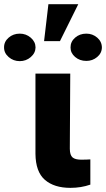

<svg xmlns="http://www.w3.org/2000/svg" viewBox="-102 -901 512 927"><path d="M69.2 -545.5H237.2L235.1 -182.5Q235.4 -152 248.2 -141Q261 -130 290.5 -130Q306.1 -130 315.5 -130.5Q324.9 -131 334.2 -131.4V-9.6Q289.4 6 237.9 6Q159.4 6 114.7 -32.7Q70 -71.4 69.2 -158.7ZM110.8 -702.4 131.7 -880.7H275.9L187.5 -702.4ZM-82.4 -672.2Q-82.7 -699.6 -60.4 -719.1Q-38 -738.6 -6.7 -738.6Q23.8 -738.6 46.5 -719.1Q69.2 -699.6 69.6 -672.2Q69.2 -644.9 46.5 -625.4Q23.8 -605.8 -6.7 -605.8Q-37.3 -605.8 -60 -625.4Q-82.7 -644.9 -82.4 -672.2ZM238.6 -671.9Q238.3 -699.6 260.5 -719.1Q282.7 -738.6 315 -738.6Q344.8 -738.6 367.2 -719.5Q389.6 -700.3 389.9 -671.9Q389.6 -644.5 367.2 -625.7Q344.8 -606.9 315 -606.9Q282.7 -606.9 260.5 -626.1Q238.3 -645.2 238.6 -671.9Z"/></svg>

Font: Inter UI Extra Bold
Style: Regular
Weight: 800
Designer: Rasmus Andersson
Foundry: rsms
Version: 3.2;8d6f07862